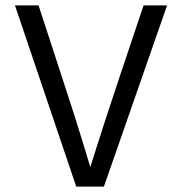

<svg xmlns="http://www.w3.org/2000/svg" viewBox="-20 -694 677 714"><path d="M601.3 -674 366.4 0H263.5L35.6 -674H123.4L210.7 -406.6Q261.9 -250.8 288.9 -161.7Q315.8 -72.6 315.8 -72.6Q315.8 -72.6 344 -161.7Q372.2 -250.8 424.2 -406.6L513.9 -674Z"/></svg>

Font: Hind Variable Light
Style: Regular
Weight: 300
Designer: Manushi Parikh, Satya Rajpurohit
Foundry: Indian Type Foundry
Version: Version 3.000